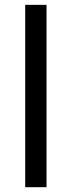

<svg xmlns="http://www.w3.org/2000/svg" viewBox="-20 -780 299 800"><path d="M173.8 0V-759.8H85V0Z"/></svg>

Font: Droid Sans Arabic
Style: Regular
Weight: 400
Foundry: Ascender Corporation
Version: Version 1.00